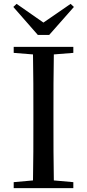

<svg xmlns="http://www.w3.org/2000/svg" viewBox="-20 -975 451 995"><path d="M66 -955 49 -939 176 -794H235L363 -939L346 -955L205 -858ZM51 -701 151 -693C153 -593 153 -493 153 -392V-339C153 -239 153 -138 151 -40L51 -31V0H360V-31L259 -40C257 -140 257 -239 257 -340V-392C257 -493 257 -593 259 -693L360 -701V-732H51Z"/></svg>

Font: Noto Serif HK Medium
Style: Regular
Weight: 500
Designer: Ryoko NISHIZUKA 西塚涼子 (kana & ideographs); Frank Grießhammer (Latin, Greek & Cyrillic); Wenlong ZHANG 张文龙 (bopomofo); San
Foundry: Adobe
Version: Version 2.001;hotconv 1.1.0;makeotfexe 2.6.0